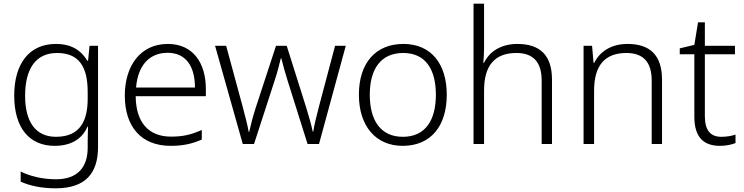

<svg xmlns="http://www.w3.org/2000/svg" viewBox="-20 -780 4029 1040"><path d="M283 -542C137 -542 57 -434 57 -262C57 -87 139 10 276 10C362 10 424 -25 454 -94H457C456 -69 455 -39 455 -11V20C455 125 401 191 284 191C208 191 142 174 92 149V204C142 226 202 240 282 240C444 240 511 157 511 17V-532H465L457 -451H453C419 -508 366 -542 283 -542ZM289 -493C410 -493 455 -416 455 -281V-246C455 -127 415 -39 283 -39C175 -39 116 -117 116 -261C116 -408 174 -493 289 -493Z M889 -542C741 -542 656 -424 656 -262C656 -95 744 10 904 10C972 10 1020 -1 1073 -24V-76C1014 -50 972 -40 906 -40C784 -40 716 -118 715 -259H1095V-298C1095 -440 1025 -542 889 -542ZM888 -494C989 -494 1036 -418 1036 -306H717C727 -427 790 -494 888 -494Z M1537 -346 1646 0H1708L1853 -532H1795L1708 -204C1693 -145 1681 -99 1677 -67H1674C1667 -101 1654 -148 1639 -196L1533 -532H1475L1365 -196C1348 -143 1337 -98 1330 -66H1327C1321 -101 1310 -144 1294 -204L1205 -532H1145L1295 0H1356L1468 -345C1483 -389 1493 -431 1501 -464H1504C1512 -431 1523 -391 1537 -346Z M2400 -267C2400 -432 2317 -542 2165 -542C2015 -542 1924 -439 1924 -267C1924 -99 2014 10 2161 10C2316 10 2400 -100 2400 -267ZM1983 -267C1983 -408 2044 -493 2164 -493C2289 -493 2341 -399 2341 -267C2341 -131 2286 -39 2162 -39C2040 -39 1983 -130 1983 -267Z M2602 -517V-760H2545V0H2602V-290C2602 -424 2659 -493 2777 -493C2866 -493 2914 -446 2914 -344V0H2970V-348C2970 -482 2904 -542 2782 -542C2692 -542 2630 -499 2602 -440H2598C2600 -465 2602 -489 2602 -517Z M3379 -542C3289 -542 3228 -499 3199 -440H3195L3187 -532H3141V0H3198V-290C3198 -425 3256 -493 3373 -493C3462 -493 3510 -446 3510 -344V0H3566V-348C3566 -482 3500 -542 3379 -542Z M3887 -39C3826 -39 3798 -77 3798 -151V-486H3961V-532H3798V-659H3761L3741 -537L3662 -518V-486H3741V-148C3741 -37 3791 10 3880 10C3913 10 3944 3 3964 -5V-51C3945 -44 3917 -39 3887 -39Z"/></svg>

Font: Noto Sans Devanagari UI Light
Style: Regular
Weight: 300
Designer: Jelle Bosma - Monotype Design Team
Foundry: Monotype Imaging Inc.
Version: Version 2.004